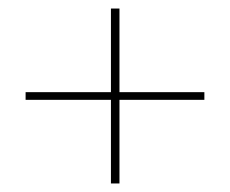

<svg xmlns="http://www.w3.org/2000/svg" viewBox="-20 -515 540 450"><path d="M240 -85V-495H260V-85ZM40 -281V-299H459V-281Z"/></svg>

Font: DM Sans 17pt Thin
Style: Regular
Weight: 250
Version: Version 4.004;gftools[0.9.30]